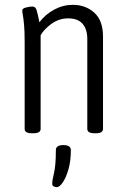

<svg xmlns="http://www.w3.org/2000/svg" viewBox="-20 -549 525 794"><path d="M111 2Q82 2 82 -16V-373Q82 -420 79.5 -446.5Q77 -473 74.5 -486.5Q72 -500 72 -506Q72 -514 87.5 -518Q103 -522 114 -522Q126 -522 130.5 -509.5Q135 -497 143 -457Q168 -490 204.5 -509.5Q241 -529 281 -529Q334 -529 370 -496.5Q406 -464 406 -398V-16Q406 2 377 2H370Q341 2 341 -16V-388Q341 -428 321.5 -450.5Q302 -473 262 -473Q223 -473 191.5 -449.5Q160 -426 148 -403V-16Q148 2 119 2ZM215 225Q209 225 202.5 222Q196 219 196 211Q196 197 203.5 165.5Q211 134 211 72Q211 51 242 51Q273 51 273 72Q273 117 263 151.5Q253 186 239.5 205.5Q226 225 215 225Z"/></svg>

Font: Asap Condensed Light
Style: Regular
Weight: 300
Width: 3
Designer: Pablo Cosgaya
Foundry: Omnibus-Type
Version: Version 3.001; ttfautohint (v1.8.4.7-5d5b)